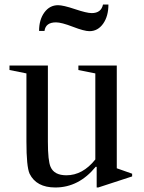

<svg xmlns="http://www.w3.org/2000/svg" viewBox="-20 -820 638 850"><path d="M402 -495 327 -510V-530H497V-75L565 -51V-39L415 10H408V-81L404 -82Q329 10 225 10Q141 10 111 -51Q97 -82 97 -193V-495L22 -510V-530H192V-193Q192 -108 204 -81Q220 -44 274 -44Q346 -44 402 -114ZM177 -683H153Q153 -733 176.5 -765Q200 -797 237 -797Q260 -797 312 -779.5Q364 -762 386 -762Q428 -762 436 -800H460Q460 -748 436.5 -715Q413 -682 376 -682Q353 -682 302.5 -701.5Q252 -721 228 -721Q182 -721 177 -683Z"/></svg>

Font: Libre Caslon Text
Style: Regular
Weight: 400
Designer: Pablo Impallari, Rodrigo Fuenzalida
Foundry: Pablo Impallari, Rodrigo Fuenzalida
Version: Version 1.002